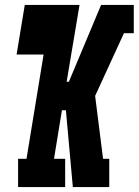

<svg xmlns="http://www.w3.org/2000/svg" viewBox="-20 -755 560 775"><path d="M480 -621 490 -642 505 -735H520V-621ZM53 0V-114H87L156 -535H47L80 -735H301L249 -425H258L388 -735H505L490 -642L364 -368L396 -114H421V0H384L399 -93L384 0H274L246 -310H230L198 -114H243V0Z"/></svg>

Font: Iosevka Slab Heavy Oblique
Style: Regular
Weight: 900
Italic angle: -9°
Monospace: yes
Designer: Belleve Invis
Foundry: Belleve Invis
Version: Version 11.1.1; ttfautohint (v1.8.3)